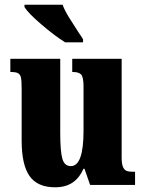

<svg xmlns="http://www.w3.org/2000/svg" viewBox="-20 -786 617 816"><path d="M72 -188V-409Q72 -441 69.5 -454.5Q67 -468 58 -474Q49 -480 27 -480H24V-536H236V-222Q236 -143 245 -111.5Q254 -80 281 -80Q335 -80 335 -230V-418Q335 -458 325 -469Q315 -480 290 -480H287V-536H497V-118Q497 -90 502.5 -77Q508 -64 517.5 -60Q527 -56 544 -56H554V0H363L339 -69H335Q317 -29 287.5 -9.5Q258 10 214 10Q139 10 105.5 -38Q72 -86 72 -188ZM84 -756V-766H246Q254 -743 274.5 -710Q295 -677 314 -648Q328 -628 333 -619V-606H257Q212 -634 155.5 -682.5Q99 -731 84 -756Z"/></svg>

Font: Noto Serif CondBlack
Style: Regular
Weight: 900
Width: 3
Designer: Monotype Design Team
Foundry: Monotype Imaging Inc.
Version: Version 1.001